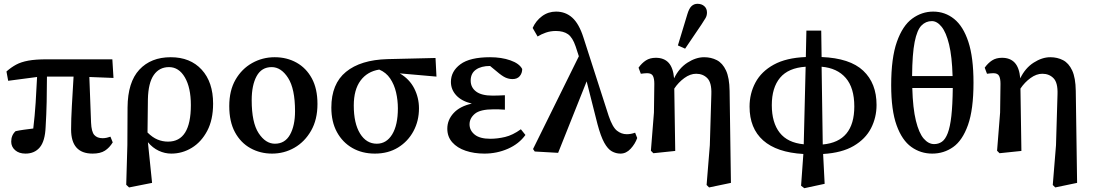

<svg xmlns="http://www.w3.org/2000/svg" viewBox="-20 -794 5749 1010"><path d="M23 -369 14 -418Q39 -440 65 -454Q91 -468 129 -475Q167 -482 226 -482H571L577 -384L450 -389L459 -149Q461 -101 476 -84Q491 -67 520 -67Q531 -67 542 -69.5Q553 -72 561 -75L573 -45Q556 -17 532 -1.5Q508 14 467 14Q354 14 354 -113Q354 -166 358 -236.5Q362 -307 367 -391H227Q227 -326 225.5 -258Q224 -190 220 -126Q217 -52 189.5 -19Q162 14 114 14Q80 14 59.5 -4Q39 -22 39 -49Q39 -83 62 -104Q80 -108 105 -111.5Q130 -115 155 -118Q163 -184 167.5 -253.5Q172 -323 175 -389Z M758 -272 756 -97Q782 -71 808.5 -60Q835 -49 864 -49Q984 -49 984 -241Q984 -333 952.5 -387Q921 -441 869 -441Q818 -441 789 -399.5Q760 -358 758 -272ZM644 178 650 -31 651 -229Q652 -362 713 -427.5Q774 -493 878 -493Q981 -493 1041 -427.5Q1101 -362 1101 -249Q1101 -164 1070 -105.5Q1039 -47 989 -16.5Q939 14 881 14Q847 14 815 -1Q783 -16 758 -46L780 168L659 192Z M1411 14Q1349 14 1297.5 -14.5Q1246 -43 1216 -98.5Q1186 -154 1186 -236Q1186 -318 1219 -375Q1252 -432 1306.5 -462.5Q1361 -493 1425 -493Q1489 -493 1540 -464.5Q1591 -436 1620.5 -381.5Q1650 -327 1650 -247Q1650 -165 1616.5 -106.5Q1583 -48 1529 -17Q1475 14 1411 14ZM1426 -38Q1479 -38 1505.5 -85.5Q1532 -133 1532 -209Q1532 -327 1495.5 -384Q1459 -441 1409 -441Q1356 -441 1330 -393.5Q1304 -346 1304 -267Q1304 -149 1340.5 -93.5Q1377 -38 1426 -38Z M1952 14Q1885 14 1833.5 -15.5Q1782 -45 1752.5 -99Q1723 -153 1723 -228Q1723 -353 1800 -416Q1877 -479 2018 -483L2271 -489L2276 -391L2083 -408Q2134 -378 2159 -329Q2184 -280 2184 -224Q2184 -158 2155 -104Q2126 -50 2074 -18Q2022 14 1952 14ZM1841 -239Q1841 -145 1874 -91.5Q1907 -38 1962 -38Q2013 -38 2043 -87Q2073 -136 2073 -224Q2073 -267 2063.5 -308Q2054 -349 2032.5 -381Q2011 -413 1975 -428Q1912 -418 1876.5 -370Q1841 -322 1841 -239Z M2528 14Q2474 14 2429.5 -1Q2385 -16 2359 -45.5Q2333 -75 2333 -117Q2333 -163 2366 -199Q2399 -235 2462 -249Q2408 -262 2380 -292.5Q2352 -323 2352 -363Q2352 -419 2402 -456Q2452 -493 2558 -493Q2618 -493 2665 -476.5Q2712 -460 2727 -431Q2727 -409 2714 -393.5Q2701 -378 2676 -378Q2657 -378 2639 -386Q2621 -394 2592 -419L2558 -447Q2511 -447 2483.5 -427.5Q2456 -408 2456 -370Q2456 -334 2484.5 -312.5Q2513 -291 2571 -291Q2586 -291 2600 -291.5Q2614 -292 2636 -293V-217Q2611 -219 2599.5 -219Q2588 -219 2577 -219Q2506 -219 2478 -195.5Q2450 -172 2450 -140Q2450 -108 2477 -86Q2504 -64 2559 -64Q2597 -64 2637 -73.5Q2677 -83 2720 -114L2744 -84Q2710 -37 2652 -11.5Q2594 14 2528 14Z M3244 14Q3220 14 3198.5 2Q3177 -10 3158.5 -43.5Q3140 -77 3123 -141L3066 -366L2916 10L2793 3L2784 -10L3025 -498L3008 -550Q2992 -597 2968 -614Q2944 -631 2904 -631Q2876 -631 2851.5 -622.5Q2827 -614 2808 -602L2782 -647Q2799 -685 2831.5 -709Q2864 -733 2905 -733Q2955 -733 2990.5 -701Q3026 -669 3049 -597L3182 -184Q3202 -125 3225.5 -106.5Q3249 -88 3277 -88Q3299 -88 3321 -96L3332 -68Q3321 -37 3297.5 -11.5Q3274 14 3244 14Z M3697 179 3714 -30 3722 -299Q3724 -359 3701 -382.5Q3678 -406 3642 -406Q3611 -406 3580 -383.5Q3549 -361 3527 -328L3532 0L3417 12L3404 -1L3420 -202L3422 -353Q3422 -381 3414.5 -395Q3407 -409 3384 -409Q3377 -409 3368 -408Q3359 -407 3351 -406L3339 -438Q3356 -462 3377.5 -476Q3399 -490 3430 -490Q3473 -490 3497 -464Q3521 -438 3526 -382Q3552 -436 3596.5 -464.5Q3641 -493 3684 -493Q3721 -493 3751 -477.5Q3781 -462 3799 -423.5Q3817 -385 3818 -316L3825 168L3710 192ZM3546 -555 3596 -720Q3605 -750 3618 -762Q3631 -774 3649 -774Q3671 -774 3685 -761.5Q3699 -749 3699 -728Q3699 -712 3691.5 -699Q3684 -686 3670 -665L3584 -538Z M4040 -241Q4040 -149 4081.5 -96Q4123 -43 4208 -35L4218 -443Q4127 -437 4083.5 -385Q4040 -333 4040 -241ZM4474 -234Q4474 -332 4429 -384Q4384 -436 4302 -443L4308 -34Q4474 -49 4474 -234ZM4194 183 4206 16Q4066 8 3994.5 -55.5Q3923 -119 3923 -233Q3923 -302 3954 -360Q3985 -418 4050.5 -454Q4116 -490 4219 -494L4222 -633H4300L4302 -494Q4451 -488 4521 -422Q4591 -356 4591 -242Q4591 -176 4562 -119.5Q4533 -63 4471 -26.5Q4409 10 4310 16L4318 173L4211 196Z M4884 14Q4823 14 4774 -21Q4725 -56 4696.5 -135Q4668 -214 4668 -346Q4668 -489 4698 -574Q4728 -659 4778.5 -696Q4829 -733 4889 -733Q4951 -733 4999 -694.5Q5047 -656 5074 -574Q5101 -492 5101 -359Q5101 -218 5072 -136.5Q5043 -55 4994 -20.5Q4945 14 4884 14ZM4882 -683Q4850 -683 4827 -659.5Q4804 -636 4791.5 -573.5Q4779 -511 4778 -394H4991Q4988 -497 4972.5 -560.5Q4957 -624 4933 -653.5Q4909 -683 4882 -683ZM4894 -36Q4917 -36 4935 -48.5Q4953 -61 4965.5 -93.5Q4978 -126 4984.5 -183.5Q4991 -241 4992 -331H4779Q4782 -224 4798 -159Q4814 -94 4839 -65Q4864 -36 4894 -36Z M5518 179 5535 -30 5543 -299Q5545 -359 5522 -382.5Q5499 -406 5463 -406Q5432 -406 5401 -383.5Q5370 -361 5348 -328L5353 0L5238 12L5225 -1L5241 -202L5243 -353Q5243 -381 5235.5 -395Q5228 -409 5205 -409Q5198 -409 5189 -408Q5180 -407 5172 -406L5160 -438Q5177 -462 5198.5 -476Q5220 -490 5251 -490Q5294 -490 5318 -464Q5342 -438 5347 -382Q5373 -436 5417.5 -464.5Q5462 -493 5505 -493Q5542 -493 5572 -477.5Q5602 -462 5620 -423.5Q5638 -385 5639 -316L5646 168L5531 192Z"/></svg>

Font: Source Serif Pro SemiBold
Style: Regular
Weight: 600
Designer: Frank Grießhammer
Foundry: Adobe Systems Incorporated
Version: Version 3.001;hotconv 1.0.111;makeotfexe 2.5.65597